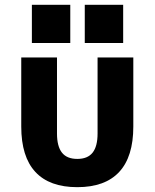

<svg xmlns="http://www.w3.org/2000/svg" viewBox="-20 -763 640 795"><path d="M216 -210Q216 -157 236.5 -131Q257 -105 300 -105Q343 -105 363.5 -131Q384 -157 384 -210V-525H532V-239Q532 -114 473.5 -51Q415 12 300 12Q185 12 126.5 -51Q68 -114 68 -239V-525H216ZM490 -743V-585H331V-743ZM271 -743V-585H112V-743Z"/></svg>

Font: iA Writer Quattro V
Style: Regular
Weight: 400
Designer: Mike Abbink, Paul van der Laan, Pieter van Rosmalen, Oliver Reichenstein
Foundry: Information Architects Inc.
Version: Version 2.000